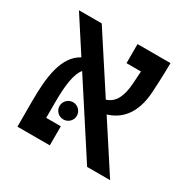

<svg xmlns="http://www.w3.org/2000/svg" viewBox="-135 -721 855 855"><g transform="rotate(30 293.0 -293.0)"><path d="M416 0H534.2L374.5 -245.6C440.4 -265.6 494.1 -318.8 501 -434.1C503.4 -475.1 506.3 -534.2 506.3 -585.9H336.9V-487.8H411.1C410.2 -466.3 408.7 -444.8 407.2 -424.3C402.3 -355.5 382.8 -315.4 338.4 -300.8L152.8 -585.9H35.6L149.9 -409.7C70.8 -367.2 57.6 -255.9 57.6 -130.9V0H224.1V-98.1H148.9V-177.7C148.9 -270 158.7 -328.6 183.1 -358.9ZM218.3 -129.9C242.7 -129.9 262.7 -149.4 262.7 -173.8C262.7 -198.2 242.7 -218.3 218.3 -218.3C193.8 -218.3 173.8 -198.2 173.8 -173.8C173.8 -149.4 193.8 -129.9 218.3 -129.9Z"/></g></svg>

Font: Cascadia Mono NF
Style: Regular
Weight: 400
Monospace: yes
Designer: Aaron Bell
Foundry: Saja Typeworks
Version: Version 2404.023